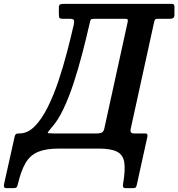

<svg xmlns="http://www.w3.org/2000/svg" viewBox="-132 -770 924 995"><path d="M666.5 -654.5 545 -100.5Q540.5 -78.5 561.5 -78.5H623Q634 -78.5 632 -62.5L576.5 189.5Q574 200 570 202.5Q566 205 555 205H522Q508 205 506 199.2Q504 193.5 506 181.5Q518 112.5 512.2 72.8Q506.5 33 475.2 16.5Q444 0 379 0H172Q106.5 0 65.8 16.8Q25 33.5 1 73.8Q-23 114 -39.5 184.5Q-42 196 -45.8 200.5Q-49.5 205 -62.5 205H-97.5Q-110 205 -111.2 197.8Q-112.5 190.5 -110 179.5L-55.5 -64.5Q-53.5 -72 -49.2 -75.2Q-45 -78.5 -31 -78.5Q11.5 -78.5 48 -115.5Q84.5 -152.5 115.2 -214.2Q146 -276 171 -350.8Q196 -425.5 215.8 -501.8Q235.5 -578 250.5 -643Q254 -659.5 250.5 -666Q247 -672.5 230 -672.5H194Q180 -672.5 176.5 -677Q173 -681.5 173 -697.5V-730Q173 -744.5 179.8 -747.2Q186.5 -750 200 -750H753Q764 -750 768 -747.2Q772 -744.5 772 -733V-693.5Q772 -680.5 765.2 -676.5Q758.5 -672.5 749 -672.5H687.5Q675.5 -672.5 672.2 -669.5Q669 -666.5 666.5 -654.5ZM357 -672.5Q341 -672.5 338.2 -667.8Q335.5 -663 332 -646.5Q314.5 -570 293.8 -490.5Q273 -411 248.8 -337.2Q224.5 -263.5 196.2 -204.2Q168 -145 135.5 -109Q115.5 -85.5 115 -82Q114.5 -78.5 146 -78.5H371.5Q384.5 -78.5 394.5 -82.5Q404.5 -86.5 408.5 -103.5L529.5 -655.5Q531.5 -665 529.5 -668.8Q527.5 -672.5 516.5 -672.5Z"/></svg>

Font: Besley* Narrow Semi
Style: Italic
Weight: 600
Width: 4
Italic angle: -13°
Designer: Owen Earl
Foundry: indestructible type*
Version: Version 3.000; ttfautohint (v1.8.3)